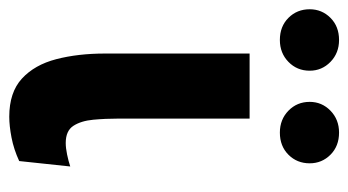

<svg xmlns="http://www.w3.org/2000/svg" viewBox="-234 -566 770 425"><g transform="rotate(90 151.5 -353.0)"><path d="M295 -10Q269 2 243 7Q217 12 197 12Q143 12 112.5 -16Q82 -44 69.5 -92Q57 -140 57 -200V-520H201V-230Q201 -201 203.5 -174Q206 -147 217 -130Q228 -113 255 -113Q266 -113 280.5 -116Q295 -119 307 -123ZM27 -587Q-3 -587 -22 -606Q-41 -625 -41 -653Q-41 -680 -22 -699Q-3 -718 27 -718Q56 -718 75.5 -699Q95 -680 95 -653Q95 -625 75.5 -606Q56 -587 27 -587ZM232 -587Q203 -587 183.5 -606Q164 -625 164 -653Q164 -680 183.5 -699Q203 -718 232 -718Q262 -718 281 -699Q300 -680 300 -653Q300 -625 281 -606Q262 -587 232 -587Z"/></g></svg>

Font: Murecho SemiBold
Style: Regular
Weight: 600
Designer: Neil Summerour
Foundry: Positype
Version: Version 1.010; ttfautohint (v1.8.3)